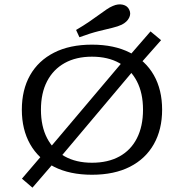

<svg xmlns="http://www.w3.org/2000/svg" viewBox="-20 -786 839 876"><path d="M247.3 -58.8 194.7 -96.4 550.8 -517.7 600.2 -477.8ZM128.1 70.2 80.1 29.1 188.1 -97.1 239.9 -59.6ZM605.6 -478.9 558.6 -518 666.8 -642.7 714.9 -602.7ZM399.6 11.3Q298.1 11.3 226.6 -25.1Q155.1 -61.5 117.3 -128.5Q79.6 -195.4 79.6 -285.5Q79.6 -376.3 117.3 -442.9Q155.1 -509.4 226.6 -545.8Q298.1 -582.3 399.6 -582.3Q501.2 -582.3 572.7 -545.8Q644.2 -509.4 682 -442.9Q719.7 -376.3 719.7 -285.5Q719.7 -195.4 682 -128.5Q644.2 -61.5 572.7 -25.1Q501.2 11.3 399.6 11.3ZM399.6 -43.5Q472.7 -43.5 524.9 -72.2Q577.2 -100.9 604.8 -155.4Q632.5 -209.8 632.5 -285.5Q632.5 -361.2 604.5 -415.2Q576.4 -469.2 524.6 -498.3Q472.7 -527.4 399.6 -527.4Q327.4 -527.4 275.1 -498.4Q222.9 -469.3 194.8 -415.2Q166.8 -361.2 166.8 -285.5Q166.8 -209.8 194.8 -155.7Q222.9 -101.7 275.1 -72.6Q327.4 -43.5 399.6 -43.5ZM342.4 -616.1 327.1 -649.3Q361.7 -669.6 386.9 -686.9Q412.1 -704.2 431.3 -718.2Q450.6 -732.3 465.8 -742.7Q481.1 -753.2 495 -758.9Q519.3 -769.5 540.6 -764.5Q561.9 -759.4 569.9 -741.2Q578.6 -723.4 568.8 -704.3Q559.1 -685.3 535.5 -673.4Q518.8 -665.4 493.1 -659.2Q467.4 -653 430.3 -643.9Q393.2 -634.8 342.4 -616.1Z"/></svg>

Font: Playfair 5pt SemiExpanded Light
Style: Regular
Weight: 300
Width: 6
Designer: Claus Eggers Sørensen
Foundry: Claus Eggers Sørensen
Version: Version 2.203